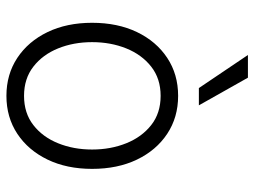

<svg xmlns="http://www.w3.org/2000/svg" viewBox="-122 -700 834 631"><g transform="rotate(90 295.5 -385.0)"><path d="M295.5 11.4Q224.8 11.4 170.6 -24.5Q116.5 -60.4 85.9 -123.8Q55.4 -187.1 55.4 -270.2Q55.4 -354 85.9 -417.6Q116.5 -481.2 170.6 -517Q224.8 -552.9 295.5 -552.9Q366.1 -552.9 420.3 -517Q474.4 -481.2 505 -417.6Q535.5 -354 535.5 -270.2Q535.5 -187.1 505 -123.8Q474.4 -60.4 420.3 -24.5Q366.1 11.4 295.5 11.4ZM295.5 -46.5Q352.3 -46.5 391.5 -77.1Q430.8 -107.6 451.3 -158.4Q471.9 -209.2 471.9 -270.2Q471.9 -331.3 451.3 -382.5Q430.8 -433.6 391.5 -464.5Q352.3 -495.4 295.5 -495.4Q239 -495.4 199.6 -464.5Q160.2 -433.6 139.6 -382.5Q119 -331.3 119 -270.2Q119 -209.2 139.6 -158.4Q160.2 -107.6 199.6 -77.1Q239 -46.5 295.5 -46.5ZM326.7 -621.1H269.9L161.2 -782.3H235.8Z"/></g></svg>

Font: Inter UI Light
Style: Regular
Weight: 300
Designer: Rasmus Andersson
Foundry: rsms
Version: 3.2;8d6f07862